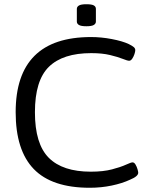

<svg xmlns="http://www.w3.org/2000/svg" viewBox="-20 -881 720 907"><path d="M404 6Q225 6 139.5 -82.5Q54 -171 54 -351Q54 -706 410 -706Q458 -706 508 -696.5Q558 -687 588 -673Q606 -664 612.5 -658Q619 -652 619 -644Q619 -637 615 -625Q611 -613 604.5 -603.5Q598 -594 590 -594Q582 -594 559.5 -603Q537 -612 500 -621Q463 -630 411 -630Q277 -630 211 -565.5Q145 -501 145 -351Q145 -201 210.5 -135.5Q276 -70 409 -70Q468 -70 509.5 -81Q551 -92 575 -103Q599 -114 606 -114Q614 -114 620 -104Q626 -94 629.5 -82Q633 -70 633 -65Q633 -48 594 -32Q558 -15 508 -4.5Q458 6 404 6ZM388 -757Q363 -757 353 -763Q343 -769 343 -779V-839Q343 -849 353 -855Q363 -861 388 -861Q413 -861 423 -855.5Q433 -850 433 -839V-779Q433 -769 423 -763Q413 -757 388 -757Z"/></svg>

Font: Asap Semi Expanded
Style: Regular
Weight: 400
Width: 6
Designer: Pablo Cosgaya
Foundry: Omnibus-Type
Version: Version 3.001; ttfautohint (v1.8.4.7-5d5b)